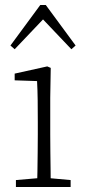

<svg xmlns="http://www.w3.org/2000/svg" viewBox="-20 -752 348 772"><path d="M44 0V-28L149 -37H164L264 -28V0ZM129 0Q130 -25 130.5 -62.5Q131 -100 131.5 -140Q132 -180 132 -212V-261Q132 -308 131.5 -349Q131 -390 129 -426L39 -429V-456L170 -485L184 -479L182 -359V-212Q182 -180 182.5 -140Q183 -100 183.5 -62.5Q184 -25 184 0ZM267 -554 133 -695H173L39 -554L22 -569L142 -732H164L284 -569Z"/></svg>

Font: Source Serif 4 18pt Light
Style: Regular
Weight: 300
Designer: Frank Grießhammer
Foundry: Adobe Systems Incorporated
Version: Version 4.004;hotconv 1.0.116;makeotfexe 2.5.65601